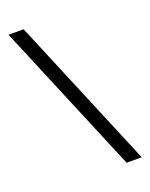

<svg xmlns="http://www.w3.org/2000/svg" viewBox="-153 -831 777 992"><g transform="rotate(-20 235.0 -335.0)"><path d="M450.2 80.1H367.2L20 -750H103Z"/></g></svg>

Font: TASA Explorer
Style: Regular
Weight: 400
Designer: Weizhong Zhang
Foundry: Local Remote
Version: Version 1.000;Glyphs 3.1.2 (3151)